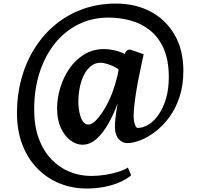

<svg xmlns="http://www.w3.org/2000/svg" viewBox="-20 -797 1108 1076"><path d="M75 -164Q75 -266 100.5 -358Q126 -450 174.2 -526.5Q222.5 -603 290.5 -659.2Q358.5 -715.5 444.2 -746.2Q530 -777 630.5 -777Q739 -777 824 -732Q909 -687 958.2 -602.5Q1007.5 -518 1007.5 -399.5Q1007.5 -318.5 986 -253.5Q964.5 -188.5 928.8 -140Q893 -91.5 851 -59.5Q809 -27.5 767.5 -11.2Q726 5 693 5Q667 5 646.8 -16Q626.5 -37 624 -79Q623 -99.5 626.8 -133.5Q630.5 -167.5 639.5 -218.5Q618.5 -160 588.8 -106.8Q559 -53.5 522.2 -19.8Q485.5 14 442 14Q408 14 375.2 -10Q342.5 -34 321.2 -79.5Q300 -125 300 -189Q300 -248 318.2 -307Q336.5 -366 370.5 -414.8Q404.5 -463.5 453.2 -492.8Q502 -522 563.5 -522Q589.5 -522 620.8 -515.2Q652 -508.5 678 -494.5Q681.5 -504 690.2 -512.5Q699 -521 709 -518.5Q720 -516 732 -511.8Q744 -507.5 757.5 -502.5Q771 -497.5 785 -493Q779.5 -466.5 770.8 -426.2Q762 -386 753.2 -339.8Q744.5 -293.5 738 -248.2Q731.5 -203 729.5 -166.5Q727 -125.5 735 -102.8Q743 -80 750.5 -80Q783 -80 814 -99.8Q845 -119.5 870.5 -157Q896 -194.5 911 -246.8Q926 -299 926 -364Q926 -460.5 897 -525.2Q868 -590 819.5 -628Q771 -666 711 -682.2Q651 -698.5 588.5 -698.5Q495.5 -698.5 418.8 -660.2Q342 -622 286.8 -552.5Q231.5 -483 201.5 -389.2Q171.5 -295.5 171.5 -184Q171.5 -91 197.2 -21Q223 49 267.8 95.5Q312.5 142 369.8 165.5Q427 189 491 189Q530 189 569.8 182.8Q609.5 176.5 643.2 165.8Q677 155 696.5 142L715 185.5Q688 208.5 648.5 225.2Q609 242 562 250.8Q515 259.5 466 259.5Q384.5 259.5 313.2 230.5Q242 201.5 188.5 146.2Q135 91 105 12.8Q75 -65.5 75 -164ZM419 -224Q419 -199.5 424.5 -170.2Q430 -141 442.5 -120Q455 -99 475 -99Q496.5 -99 523 -128Q549.5 -157 575 -203Q600.5 -249 617.5 -300.5Q623 -317 628.5 -336.2Q634 -355.5 638.5 -374Q643 -392.5 645 -406Q637 -415.5 617.8 -424.5Q598.5 -433.5 577.8 -439.5Q557 -445.5 544 -445.5Q513.5 -445.5 490 -427Q466.5 -408.5 450.5 -376.8Q434.5 -345 426.8 -305.5Q419 -266 419 -224Z"/></svg>

Font: Merriweather 24pt ExtraBold
Style: Regular
Weight: 800
Version: Version 2.100